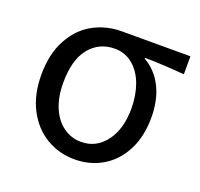

<svg xmlns="http://www.w3.org/2000/svg" viewBox="-102 -656 815 782"><g transform="rotate(20 305.0 -265.0)"><path d="M51 -265Q51 -356 85.5 -419Q120 -482 176 -512.5Q232 -543 299 -543H596V-465Q502 -473 425 -474V-470Q476 -441 504 -385.5Q532 -330 532 -254Q532 -172 501 -111.5Q470 -51 416 -19Q362 13 295 13Q228 13 172.5 -20Q117 -53 84 -116Q51 -179 51 -265ZM443 -261Q443 -317 426 -364Q409 -411 375.5 -439Q342 -467 297 -467Q229 -467 187.5 -415.5Q146 -364 146 -265Q146 -204 165 -158.5Q184 -113 218.5 -88Q253 -63 296 -63Q361 -63 402 -117Q443 -171 443 -261Z"/></g></svg>

Font: Noto Sans SC
Style: Regular
Weight: 400
Designer: Ryoko NISHIZUKA ____ (kana & ideographs); Paul D. Hunt (Latin, Greek & Cyrillic); Wenlong ZHANG ___ (bopomofo); Sandoll 
Foundry: Adobe Systems Incorporated
Version: Version 1.004